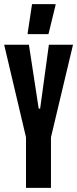

<svg xmlns="http://www.w3.org/2000/svg" viewBox="-22 -903 371 923"><path d="M103 0V-243L-2 -688H117L164 -381H171L213 -688H329L223 -243V0ZM111 -739V-744L132 -883H245V-878L211 -739Z"/></svg>

Font: Saira Ultra Condensed ExtraBold
Style: Regular
Weight: 800
Width: 1
Designer: Hector Gatti with collaboration of the Omnibus-Type team
Foundry: Omnibus-Type
Version: Version 1.001; ttfautohint (v1.8)